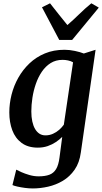

<svg xmlns="http://www.w3.org/2000/svg" viewBox="-20 -862 605 1134"><path d="M457.5 38Q449.5 99 420.8 140.2Q392 181.5 351.2 205.8Q310.5 230 264.2 240.5Q218 251 174 251Q151.5 251 127.2 247.8Q103 244.5 83 240Q63 235.5 53.5 231L76 140Q84.5 145 105.2 154.2Q126 163.5 153.2 171.5Q180.5 179.5 208 179.5Q246 179.5 271.2 170.2Q296.5 161 311.2 136.8Q326 112.5 331.5 68L347.5 -53.5Q331.5 -37.5 310 -23Q288.5 -8.5 261.8 0.8Q235 10 203.5 10Q145 10 107.5 -18Q70 -46 52.5 -93Q35 -140 35 -198Q35 -250 48.2 -302.8Q61.5 -355.5 88.2 -403Q115 -450.5 154.2 -487.8Q193.5 -525 245.2 -546.5Q297 -568 361 -568Q391 -568 422.5 -561.2Q454 -554.5 475 -546L544.5 -568ZM411.5 -494Q398.5 -501.5 382.2 -505Q366 -508.5 349.5 -508.5Q309.5 -508.5 279.2 -489.5Q249 -470.5 227.2 -438.5Q205.5 -406.5 191.8 -366.8Q178 -327 171.5 -284.8Q165 -242.5 165 -204Q165 -170.5 170.8 -144.5Q176.5 -118.5 187.2 -100.2Q198 -82 213.2 -72.2Q228.5 -62.5 248.5 -62.5Q272 -62.5 292.8 -71.8Q313.5 -81 329.8 -95.5Q346 -110 357 -125.5ZM330 -626 228 -819 275.5 -842.5Q300.5 -811 326 -778.5Q351.5 -746 378 -714Q415 -746 448 -778.5Q481 -811 519.5 -842.5L563.5 -817L406 -626Z"/></svg>

Font: Merriweather SemiBold
Style: Italic
Weight: 600
Italic angle: -7.8°
Version: Version 2.101